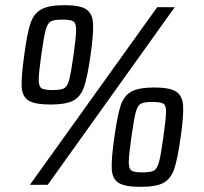

<svg xmlns="http://www.w3.org/2000/svg" viewBox="-20 -716 792 744"><path d="M74 -503Q85 -587 98 -625.5Q111 -664 140.5 -680Q170 -696 230 -696Q290 -696 314 -680Q338 -664 340.5 -626Q343 -588 331 -503Q319 -418 306 -380Q293 -342 264.5 -326.5Q236 -311 176 -311Q115 -311 90.5 -326.5Q66 -342 64 -380Q62 -418 74 -503ZM96 0 589 -688H657L165 0ZM265 -503Q275 -574 275 -600Q275 -626 264.5 -633Q254 -640 222 -640Q190 -640 177 -633Q164 -626 157 -600Q150 -574 140 -503Q130 -432 130 -406.5Q130 -381 141 -374Q152 -367 184 -367Q216 -367 228.5 -374Q241 -381 248 -406.5Q255 -432 265 -503ZM423 -184Q435 -269 447.5 -307Q460 -345 489 -361Q518 -377 578 -377Q638 -377 662.5 -361Q687 -345 689.5 -306.5Q692 -268 680 -184Q668 -99 655 -61Q642 -23 613.5 -7.5Q585 8 524 8Q464 8 439.5 -7.5Q415 -23 413 -61Q411 -99 423 -184ZM613 -184Q623 -256 623.5 -281.5Q624 -307 613.5 -314Q603 -321 570 -321Q538 -321 525.5 -314Q513 -307 506 -281Q499 -255 489 -184Q479 -113 479 -87.5Q479 -62 489.5 -55Q500 -48 532 -48Q564 -48 576.5 -55Q589 -62 596 -87.5Q603 -113 613 -184Z"/></svg>

Font: Assailand Medium
Style: Italic
Weight: 500
Italic angle: -8°
Designer: Hector Gatti with collaboration of the Omnibus-Type team
Foundry: Omnibus-Type
Version: Version 0.072;October 19, 2019;FontCreator 12.0.0.2547 64-bi